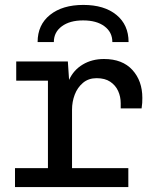

<svg xmlns="http://www.w3.org/2000/svg" viewBox="-20 -761 640 781"><path d="M175 0V-433H46V-511H256L261 -436Q279 -476 316.5 -498.5Q354 -521 403 -521Q478 -521 518.5 -476.5Q559 -432 559 -363Q559 -352 558.5 -342.5Q558 -333 556 -320H471V-341Q471 -368 460.5 -391Q450 -414 428.5 -428.5Q407 -443 373 -443Q340 -443 317.5 -424Q295 -405 284 -376Q273 -347 273 -315V0ZM41 0V-77H502V0ZM133 -590Q133 -660 183.5 -700.5Q234 -741 319 -741Q404 -741 453.5 -700.5Q503 -660 503 -590H437Q437 -630 405 -654Q373 -678 318 -678Q264 -678 231.5 -654Q199 -630 199 -590Z"/></svg>

Font: Chivo Mono Medium
Style: Regular
Weight: 400
Monospace: yes
Version: Version 1.008